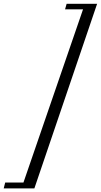

<svg xmlns="http://www.w3.org/2000/svg" viewBox="-72 -832 544 1036"><path d="M452 -811.5 113.5 184.5H-52L-44 153H54.5L376 -781.5H279L287.5 -811.5Z"/></svg>

Font: Libre Caslon Condensed
Style: Italic
Weight: 400
Italic angle: -22.583°
Designer: Pablo Impallari, Rodrigo Fuenzalida, Katja Schimmel, Ertekin Erdin
Foundry: Pablo Impallari, Rodrigo Fuenzalida
Version: Version 2.000;gftools[0.9.33]